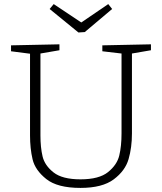

<svg xmlns="http://www.w3.org/2000/svg" viewBox="-20 -912 792 940"><path d="M719 -695V-666L626 -650V-259Q626 -190 609.5 -133Q593 -76 537 -34Q481 8 374 8Q261 8 206.5 -35.5Q152 -79 139.5 -132Q127 -185 127 -249V-649L34 -661V-690L271 -695V-666L178 -650V-249Q178 -190 188.5 -146Q199 -102 242 -68Q285 -34 374 -34Q465 -34 509 -69.5Q553 -105 564 -151Q575 -197 575 -259V-650L481 -661V-690ZM378 -802 510 -892 529 -868 395 -755 364 -753 223 -868 243 -892Z"/></svg>

Font: Bitter Pro Light
Style: Regular
Weight: 300
Designer: Sol Matas, and Bitter project Authors
Foundry: Sol Matas
Version: Version 1.010